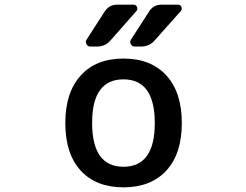

<svg xmlns="http://www.w3.org/2000/svg" viewBox="-20 -803 1040 811"><path d="M369.1 -284.2Q369.1 -98.6 501.5 -98.6Q633.8 -98.6 633.8 -283.2Q633.8 -467.8 501.5 -467.8Q369.1 -467.8 369.1 -284.2ZM421.9 -753.9Q440.4 -783.2 474.6 -783.2H544.9Q554.7 -783.2 558.6 -773.9Q562.5 -764.6 556.6 -756.8L447.3 -632.8Q424.8 -606.4 390.6 -606.4H361.3Q350.6 -606.4 345.2 -616.2Q339.8 -626 345.7 -635.7ZM609.4 -753.9Q627.9 -783.2 662.1 -783.2H732.4Q742.2 -783.2 746.1 -773.9Q750 -764.6 744.1 -756.8L633.8 -632.8Q611.3 -606.4 576.2 -606.4H548.8Q538.1 -606.4 532.7 -616.2Q527.3 -626 533.2 -635.7ZM321.3 -484.4Q385.7 -555.7 501.5 -555.7Q617.2 -555.7 682.6 -484.4Q748 -413.1 748 -283.2Q748 -153.3 682.6 -82.5Q617.2 -11.7 501.5 -11.7Q385.7 -11.7 320.8 -82.5Q255.9 -153.3 255.9 -283.2Q255.9 -413.1 321.3 -484.4Z"/></svg>

Font: Gen Jyuu Gothic L Monospace Medium
Style: Regular
Weight: 500
Designer: [Source Han Sans]
Ryoko NISHIZUKA  (kana & ideographs); Paul D. Hunt (Latin, Greek & Cyrillic); Wenlong ZHANG  (bopomofo
Version: Version 1.002.20150607